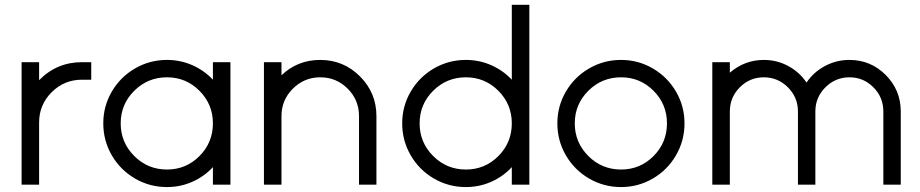

<svg xmlns="http://www.w3.org/2000/svg" viewBox="-20 -756 3767 786"><path d="M68.4 0V-501.5H140.1V-427.7Q212.4 -501.5 315.9 -501.5H353.5V-429.7H315.9Q242.7 -429.7 191.4 -378.4Q140.1 -327.1 140.1 -254.4V0Z M851.6 0V-71.8Q815.9 -33.2 767.1 -11.7Q718.3 9.8 663.6 9.8Q592.8 9.8 532.7 -25.1Q472.7 -60.1 437.7 -120.1Q402.8 -180.2 402.8 -251Q402.8 -321.3 437.7 -381.1Q472.7 -440.9 532.7 -475.8Q592.8 -510.7 663.6 -510.7Q718.3 -510.7 767.1 -489.3Q815.9 -467.8 851.6 -429.7V-501.5H923.3V0ZM851.6 -251Q851.6 -329.1 796.6 -384.3Q741.7 -439.5 663.6 -439.5Q585 -439.5 529.5 -384.3Q474.1 -329.1 474.1 -251Q474.1 -172.9 529.5 -117.4Q585 -62 663.6 -62Q741.7 -62 796.6 -117.2Q851.6 -172.4 851.6 -251Z M1060.5 0V-501.5H1132.3V-447.8Q1198.2 -510.7 1291 -510.7Q1386.2 -510.7 1453.6 -443.4Q1521 -376 1521 -280.8V0H1449.7V-280.8Q1449.7 -346.7 1403.3 -393.1Q1356.9 -439.5 1291 -439.5Q1225.6 -439.5 1179 -393.1Q1132.3 -346.7 1132.3 -280.8V0Z M2075.2 0V-71.8Q2039.6 -33.2 1990.7 -11.7Q1941.9 9.8 1887.2 9.8Q1816.4 9.8 1756.3 -25.1Q1696.3 -60.1 1661.4 -120.1Q1626.5 -180.2 1626.5 -251Q1626.5 -321.3 1661.4 -381.1Q1696.3 -440.9 1756.3 -475.8Q1816.4 -510.7 1887.2 -510.7Q1941.9 -510.7 1990.7 -489.3Q2039.6 -467.8 2075.2 -429.7V-736.3H2147V0ZM2075.2 -251Q2075.2 -329.1 2020.3 -384.3Q1965.3 -439.5 1887.2 -439.5Q1808.6 -439.5 1753.2 -384.3Q1697.8 -329.1 1697.8 -251Q1697.8 -172.9 1753.2 -117.4Q1808.6 -62 1887.2 -62Q1965.3 -62 2020.3 -117.2Q2075.2 -172.4 2075.2 -251Z M2782.2 -251Q2782.2 -180.2 2747.3 -120.1Q2712.4 -60.1 2652.6 -25.1Q2592.8 9.8 2522.5 9.8Q2451.7 9.8 2391.6 -25.1Q2331.5 -60.1 2296.6 -120.1Q2261.7 -180.2 2261.7 -251Q2261.7 -321.3 2296.6 -381.1Q2331.5 -440.9 2391.6 -475.8Q2451.7 -510.7 2522.5 -510.7Q2592.8 -510.7 2652.6 -475.8Q2712.4 -440.9 2747.3 -381.1Q2782.2 -321.3 2782.2 -251ZM2710.4 -251Q2710.4 -329.1 2655.5 -384.3Q2600.6 -439.5 2522.5 -439.5Q2443.8 -439.5 2388.4 -384.3Q2333 -329.1 2333 -251Q2333 -172.9 2388.4 -117.4Q2443.8 -62 2522.5 -62Q2600.6 -62 2655.5 -117.2Q2710.4 -172.4 2710.4 -251Z M2896 0V-501.5H2967.8V-458.5Q3028.8 -510.7 3106.9 -510.7Q3160.6 -510.7 3206.8 -485.8Q3252.9 -460.9 3281.7 -418Q3310.5 -460.9 3357.2 -485.8Q3403.8 -510.7 3457.5 -510.7Q3544.4 -510.7 3606 -449Q3667.5 -387.2 3667.5 -299.8V0H3596.2V-299.8Q3596.2 -357.4 3555.7 -398.4Q3515.1 -439.5 3457.5 -439.5Q3399.9 -439.5 3358.9 -398.4Q3317.9 -357.4 3317.9 -299.8V0H3246.6V-299.8Q3246.6 -357.4 3205.6 -398.4Q3164.6 -439.5 3106.9 -439.5Q3049.3 -439.5 3008.5 -398.4Q2967.8 -357.4 2967.8 -299.8V0Z"/></svg>

Font: Basically A Sans Serif
Style: Regular
Weight: 400
Designer: Hyung-Suk Kim
Foundry: Mental Design
Version: 1.000